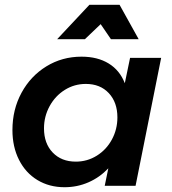

<svg xmlns="http://www.w3.org/2000/svg" viewBox="-20 -777 721 803"><path d="M32 -233Q32 -319 70 -389Q108 -459 174 -499.5Q240 -540 321 -540Q388 -540 434.5 -511.5Q481 -483 502 -429L524 -535H654L547 0H418L433 -73Q397 -35 350 -14.5Q303 6 250 6Q186 6 136.5 -24Q87 -54 59.5 -108.5Q32 -163 32 -233ZM471 -286Q471 -349 435 -387.5Q399 -426 339 -426Q291 -426 251 -401Q211 -376 187.5 -333Q164 -290 164 -240Q164 -177 200.5 -139Q237 -101 297 -101Q345 -101 385 -126Q425 -151 448 -193.5Q471 -236 471 -286ZM560 -613H444L401 -676L335 -613H219L354 -757H480Z"/></svg>

Font: Gontserrat Medium
Style: Italic
Weight: 500
Italic angle: -11.3°
Designer: Julieta Ulanovsky
Foundry: Julieta Ulanovsky
Version: Version 6.001